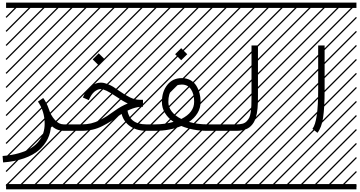

<svg xmlns="http://www.w3.org/2000/svg" viewBox="-46 -990 2721 1453"><path d="M530.3 -48.8V0H435.5Q382.3 0 340.3 -41Q337.9 13.7 315.2 60.5Q292.5 107.4 249.3 145.5Q206.1 183.6 136.7 208Q67.4 232.4 -22.5 239.3L-26.4 190.4Q43 185.1 97.9 169.2Q152.8 153.3 188.7 130.6Q224.6 107.9 248.3 77.6Q272 47.4 282 14.9Q292 -17.6 292 -54.2Q292 -147 241.2 -221.2L281.2 -248.5Q308.1 -210.4 322.8 -166.5H323.2Q337.4 -118.2 368.4 -83.5Q399.4 -48.8 435.5 -48.8ZM0 402.8H530.3V442.9H0ZM0 -970.2H530.3V-930.2H0ZM526.9 410.6 533.7 417.5 525.4 425.8 518.6 418.9ZM526.9 304.7 533.7 311.5 419.4 425.8 412.6 418.9ZM526.9 198.7 533.7 205.6 313.5 425.8 306.6 418.9ZM526.9 92.3 533.7 99.1 207.5 425.8 200.7 418.9ZM526.9 -13.2 533.7 -6.3 101.6 425.8 94.7 418.9ZM526.9 -119.1 533.7 -112.3 3.4 418 -3.4 411.1ZM526.9 -225.6 533.7 -218.8 3.4 311.5 -3.4 304.7ZM526.9 -331.5 533.7 -324.7 3.4 205.6 -3.4 198.7ZM526.9 -438 533.7 -431.2 3.4 99.1 -3.4 92.3ZM526.9 -543.5 533.7 -536.6 3.4 -6.3 -3.4 -13.2ZM526.9 -649.4 533.7 -642.6 3.4 -112.3 -3.4 -119.1ZM526.9 -755.9 533.7 -749 3.4 -218.8 -3.4 -225.6ZM526.9 -861.8 533.7 -855 3.4 -324.7 -3.4 -331.5ZM516.6 -958 523.4 -951.2 3.4 -431.2 -3.4 -438ZM411.1 -958 418 -951.2 3.4 -536.6 -3.4 -543.5ZM305.2 -958 312 -951.2 3.4 -642.6 -3.4 -649.4ZM198.7 -958 205.6 -951.2 3.4 -749 -3.4 -755.9ZM92.3 -958 99.1 -951.2 3.4 -855 -3.4 -861.8Z M655.3 -540.5 701.2 -586.4 747.1 -540.5 701.2 -495.1ZM867.7 -164.1 916.5 -168.9Q928.2 -48.8 1060.5 -48.8V0Q981.4 0 928.7 -42Q876 -84 867.7 -164.1ZM530.3 -48.8H573.7Q610.4 -48.8 643.3 -56.4Q676.3 -64 709.2 -80.8Q742.2 -97.7 765.4 -112.5Q788.6 -127.4 825.7 -154.3Q869.6 -186 920.9 -207Q885.3 -223.1 828.1 -262.7Q750.5 -315.9 716.8 -315.9Q693.8 -315.9 669.7 -296.9Q645.5 -277.8 626 -232.4L581.1 -252Q605.5 -308.6 641.4 -336.7Q677.2 -364.7 716.8 -364.7Q740.2 -364.7 766.6 -354.5Q793 -344.2 810.1 -333.5Q827.1 -322.8 855.5 -302.7Q900.9 -270.5 938.2 -252.7Q975.6 -234.9 1011.7 -234.9H1036.1V-182.6L1013.7 -181.2Q980.5 -178.7 937.3 -160.9Q894 -143.1 854 -114.3Q815.4 -86.4 791 -70.8Q766.6 -55.2 729.7 -36.4Q692.9 -17.6 654.5 -8.8Q616.2 0 573.7 0H530.3Q520 0 512.9 -7.1Q505.9 -14.2 505.9 -24.4Q505.9 -34.7 512.9 -41.7Q520 -48.8 530.3 -48.8ZM530.3 402.8H1060.5V442.9H530.3ZM530.3 -970.2H1060.5V-930.2H530.3ZM1057.1 410.6 1064 417.5 1055.7 425.8 1048.8 418.9ZM1057.1 304.7 1064 311.5 949.7 425.8 942.9 418.9ZM1057.1 198.7 1064 205.6 843.8 425.8 836.9 418.9ZM1057.1 92.3 1064 99.1 737.8 425.8 731 418.9ZM1057.1 -13.2 1064 -6.3 631.8 425.8 625 418.9ZM1057.1 -119.1 1064 -112.3 533.7 418 526.9 411.1ZM1057.1 -225.6 1064 -218.8 533.7 311.5 526.9 304.7ZM1057.1 -331.5 1064 -324.7 533.7 205.6 526.9 198.7ZM1057.1 -438 1064 -431.2 533.7 99.1 526.9 92.3ZM1057.1 -543.5 1064 -536.6 533.7 -6.3 526.9 -13.2ZM1057.1 -649.4 1064 -642.6 533.7 -112.3 526.9 -119.1ZM1057.1 -755.9 1064 -749 533.7 -218.8 526.9 -225.6ZM1057.1 -861.8 1064 -855 533.7 -324.7 526.9 -331.5ZM1046.9 -958 1053.7 -951.2 533.7 -431.2 526.9 -438ZM941.4 -958 948.2 -951.2 533.7 -536.6 526.9 -543.5ZM835.4 -958 842.3 -951.2 533.7 -642.6 526.9 -649.4ZM729 -958 735.8 -951.2 533.7 -749 526.9 -755.9ZM622.6 -958 629.4 -951.2 533.7 -855 526.9 -861.8Z M1060.5 -48.8H1129.4Q1200.7 -48.8 1267.6 -67.9Q1226.6 -95.7 1202.9 -134.3Q1179.2 -172.9 1179.2 -218.3Q1179.2 -296.4 1220 -347.7Q1260.7 -398.9 1329.1 -398.9Q1366.2 -398.9 1394.8 -383.3Q1423.3 -367.7 1439.7 -341.3Q1456.1 -314.9 1464.1 -284.2Q1472.2 -253.4 1472.2 -220.2Q1472.2 -172.9 1448.5 -134Q1424.8 -95.2 1384.3 -67.4Q1447.3 -48.8 1522 -48.8H1590.8V0H1522Q1414.1 0 1326.2 -36.6Q1237.8 0 1129.4 0H1060.5Q1050.3 0 1043.2 -7.1Q1036.1 -14.2 1036.1 -24.4Q1036.1 -34.7 1043.2 -41.7Q1050.3 -48.8 1060.5 -48.8ZM1326.2 -89.8Q1423.3 -138.2 1423.3 -220.2Q1423.3 -278.8 1399.2 -314.5Q1375 -350.1 1329.1 -350.1Q1283.2 -350.1 1255.6 -315.4Q1228 -280.8 1228 -218.3Q1228 -179.2 1253.9 -146Q1279.8 -112.8 1326.2 -89.8ZM1060.5 402.8H1590.8V442.9H1060.5ZM1060.5 -970.2H1590.8V-930.2H1060.5ZM1587.4 410.6 1594.2 417.5 1585.9 425.8 1579.1 418.9ZM1587.4 304.7 1594.2 311.5 1480 425.8 1473.1 418.9ZM1587.4 198.7 1594.2 205.6 1374 425.8 1367.2 418.9ZM1587.4 92.3 1594.2 99.1 1268.1 425.8 1261.2 418.9ZM1587.4 -13.2 1594.2 -6.3 1162.1 425.8 1155.3 418.9ZM1587.4 -119.1 1594.2 -112.3 1064 418 1057.1 411.1ZM1587.4 -225.6 1594.2 -218.8 1064 311.5 1057.1 304.7ZM1587.4 -331.5 1594.2 -324.7 1064 205.6 1057.1 198.7ZM1587.4 -438 1594.2 -431.2 1064 99.1 1057.1 92.3ZM1587.4 -543.5 1594.2 -536.6 1064 -6.3 1057.1 -13.2ZM1587.4 -649.4 1594.2 -642.6 1064 -112.3 1057.1 -119.1ZM1587.4 -755.9 1594.2 -749 1064 -218.8 1057.1 -225.6ZM1587.4 -861.8 1594.2 -855 1064 -324.7 1057.1 -331.5ZM1577.1 -958 1584 -951.2 1064 -431.2 1057.1 -438ZM1471.7 -958 1478.5 -951.2 1064 -536.6 1057.1 -543.5ZM1365.7 -958 1372.6 -951.2 1064 -642.6 1057.1 -649.4ZM1259.3 -958 1266.1 -951.2 1064 -749 1057.1 -755.9ZM1152.8 -958 1159.7 -951.2 1064 -855 1057.1 -861.8ZM1279.3 -579.6 1325.2 -625.5 1371.1 -579.6 1325.2 -534.2Z M1590.8 -48.8H1743.7Q1770 -48.8 1788.6 -53.7Q1807.1 -58.6 1819.8 -71Q1832.5 -83.5 1839.8 -98.4Q1847.2 -113.3 1851.1 -140.1Q1855 -167 1856.2 -193.4Q1857.4 -219.7 1857.4 -261.7V-646H1906.2V-261.7Q1906.2 -235.4 1905.8 -215.3Q1905.3 -195.3 1903.1 -171.6Q1900.9 -147.9 1897.5 -130.6Q1894 -113.3 1887.9 -94.5Q1881.8 -75.7 1873.5 -62.3Q1865.2 -48.8 1853 -36.4Q1840.8 -23.9 1825.2 -16.4Q1809.6 -8.8 1789.1 -4.4Q1768.6 0 1743.7 0H1590.8Q1580.6 0 1573.5 -7.1Q1566.4 -14.2 1566.4 -24.4Q1566.4 -34.7 1573.5 -41.7Q1580.6 -48.8 1590.8 -48.8ZM1590.8 402.8H2121.1V442.9H1590.8ZM1590.8 -970.2H2121.1V-930.2H1590.8ZM2117.7 410.6 2124.5 417.5 2116.2 425.8 2109.4 418.9ZM2117.7 304.7 2124.5 311.5 2010.3 425.8 2003.4 418.9ZM2117.7 198.7 2124.5 205.6 1904.3 425.8 1897.5 418.9ZM2117.7 92.3 2124.5 99.1 1798.3 425.8 1791.5 418.9ZM2117.7 -13.2 2124.5 -6.3 1692.4 425.8 1685.5 418.9ZM2117.7 -119.1 2124.5 -112.3 1594.2 418 1587.4 411.1ZM2117.7 -225.6 2124.5 -218.8 1594.2 311.5 1587.4 304.7ZM2117.7 -331.5 2124.5 -324.7 1594.2 205.6 1587.4 198.7ZM2117.7 -438 2124.5 -431.2 1594.2 99.1 1587.4 92.3ZM2117.7 -543.5 2124.5 -536.6 1594.2 -6.3 1587.4 -13.2ZM2117.7 -649.4 2124.5 -642.6 1594.2 -112.3 1587.4 -119.1ZM2117.7 -755.9 2124.5 -749 1594.2 -218.8 1587.4 -225.6ZM2117.7 -861.8 2124.5 -855 1594.2 -324.7 1587.4 -331.5ZM2107.4 -958 2114.3 -951.2 1594.2 -431.2 1587.4 -438ZM2002 -958 2008.8 -951.2 1594.2 -536.6 1587.4 -543.5ZM1896 -958 1902.8 -951.2 1594.2 -642.6 1587.4 -649.4ZM1789.6 -958 1796.4 -951.2 1594.2 -749 1587.4 -755.9ZM1683.1 -958 1689.9 -951.2 1594.2 -855 1587.4 -861.8Z M2356.4 15.1 2318.4 -15.1Q2361.8 -69.8 2361.8 -309.6V-646H2410.6V-309.6Q2410.6 -174.3 2398.9 -98.6Q2387.2 -22.9 2356.4 15.1ZM2121.1 402.8H2651.4V442.9H2121.1ZM2121.1 -970.2H2651.4V-930.2H2121.1ZM2647.9 410.6 2654.8 417.5 2646.5 425.8 2639.6 418.9ZM2647.9 304.7 2654.8 311.5 2540.5 425.8 2533.7 418.9ZM2647.9 198.7 2654.8 205.6 2434.6 425.8 2427.7 418.9ZM2647.9 92.3 2654.8 99.1 2328.6 425.8 2321.8 418.9ZM2647.9 -13.2 2654.8 -6.3 2222.7 425.8 2215.8 418.9ZM2647.9 -119.1 2654.8 -112.3 2124.5 418 2117.7 411.1ZM2647.9 -225.6 2654.8 -218.8 2124.5 311.5 2117.7 304.7ZM2647.9 -331.5 2654.8 -324.7 2124.5 205.6 2117.7 198.7ZM2647.9 -438 2654.8 -431.2 2124.5 99.1 2117.7 92.3ZM2647.9 -543.5 2654.8 -536.6 2124.5 -6.3 2117.7 -13.2ZM2647.9 -649.4 2654.8 -642.6 2124.5 -112.3 2117.7 -119.1ZM2647.9 -755.9 2654.8 -749 2124.5 -218.8 2117.7 -225.6ZM2647.9 -861.8 2654.8 -855 2124.5 -324.7 2117.7 -331.5ZM2637.7 -958 2644.5 -951.2 2124.5 -431.2 2117.7 -438ZM2532.2 -958 2539.1 -951.2 2124.5 -536.6 2117.7 -543.5ZM2426.3 -958 2433.1 -951.2 2124.5 -642.6 2117.7 -649.4ZM2319.8 -958 2326.7 -951.2 2124.5 -749 2117.7 -755.9ZM2213.4 -958 2220.2 -951.2 2124.5 -855 2117.7 -861.8Z"/></svg>

Font: AzarMehrMSRS3
Style: Regular
Weight: 1
Designer: Amin Abedi
Version: Version 1.00